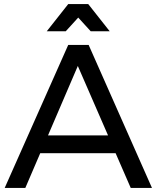

<svg xmlns="http://www.w3.org/2000/svg" viewBox="-20 -920 766 940"><path d="M620 0 546 -170H177L104 0H3L314 -700H414L724 0ZM215 -257H509L361 -597ZM517 -767H424L363 -834L302 -767H209L314 -900H412Z"/></svg>

Font: Montserrat
Style: Regular
Weight: 400
Designer: Julieta Ulanovsky
Foundry: Julieta Ulanovsky
Version: Version 6.001